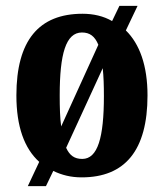

<svg xmlns="http://www.w3.org/2000/svg" viewBox="-20 -596 560 656"><path d="M114 -43 75 40H137L162 -12C191 2 222 10 259 10C407 10 484 -82 484 -270C484 -372 457 -446 410 -492L450 -576H388L363 -524C334 -541 299 -549 262 -549C113 -549 36 -458 36 -270C36 -164 63 -89 114 -43ZM316 -443 189 -164C185 -193 184 -229 184 -270C184 -412 205 -485 260 -485C287 -485 304 -472 316 -443ZM261 -53C234 -53 218 -65 206 -91L331 -363C334 -335 335 -304 335 -268C335 -126 314 -53 261 -53Z"/></svg>

Font: Noto Serif Lao ExtraCondensed ExtraBold
Style: Regular
Weight: 800
Width: 2
Designer: Monotype Design Team
Foundry: Monotype Imaging Inc.
Version: Version 2.003